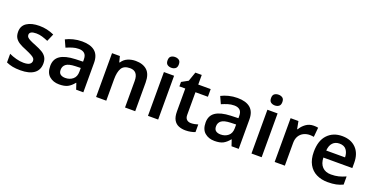

<svg xmlns="http://www.w3.org/2000/svg" viewBox="-26 -1487 4341 2233"><g transform="rotate(20 2144.0 -370.5)"><path d="M450 -157Q450 -75 391.5 -32.5Q333 10 224 10Q167 10 126.5 2Q86 -6 48 -23V-130Q88 -111 136.5 -98Q185 -85 228 -85Q280 -85 303 -101Q326 -117 326 -144Q326 -160 317 -172.5Q308 -185 281.5 -200Q255 -215 203 -237Q151 -257 116.5 -278.5Q82 -300 64.5 -329Q47 -358 47 -404Q47 -477 104.5 -514.5Q162 -552 258 -552Q308 -552 352.5 -542Q397 -532 442 -512L402 -419Q364 -435 328 -446Q292 -457 254 -457Q171 -457 171 -410Q171 -393 181.5 -381Q192 -369 218.5 -355.5Q245 -342 294 -323Q342 -304 377 -283.5Q412 -263 431 -233Q450 -203 450 -157Z M787 -552Q892 -552 946.5 -506Q1001 -460 1001 -364V0H912L887 -75H883Q848 -31 809 -10.5Q770 10 703 10Q630 10 582 -31Q534 -72 534 -158Q534 -242 595.5 -284Q657 -326 782 -331L876 -334V-361Q876 -412 851 -434.5Q826 -457 781 -457Q740 -457 702.5 -445Q665 -433 628 -417L588 -505Q628 -526 679.5 -539Q731 -552 787 -552ZM810 -254Q727 -251 695 -225.5Q663 -200 663 -157Q663 -118 685.5 -101.5Q708 -85 745 -85Q800 -85 838 -116.5Q876 -148 876 -210V-256Z M1449 -552Q1540 -552 1591.5 -505Q1643 -458 1643 -353V0H1517V-328Q1517 -450 1417 -450Q1341 -450 1313 -402Q1285 -354 1285 -265V0H1159V-542H1256L1274 -471H1281Q1307 -513 1352.5 -532.5Q1398 -552 1449 -552Z M1864 -751Q1893 -751 1913.5 -736.5Q1934 -722 1934 -685Q1934 -648 1913.5 -633Q1893 -618 1864 -618Q1835 -618 1814.5 -633Q1794 -648 1794 -685Q1794 -722 1814.5 -736.5Q1835 -751 1864 -751ZM1927 -542V0H1801V-542Z M2298 -91Q2321 -91 2343.5 -95.5Q2366 -100 2385 -106V-12Q2365 -3 2333 3.5Q2301 10 2266 10Q2220 10 2182 -5.5Q2144 -21 2122 -59Q2100 -97 2100 -165V-447H2027V-502L2107 -546L2147 -661H2226V-542H2380V-447H2226V-166Q2226 -128 2246 -109.5Q2266 -91 2298 -91Z M2710 -552Q2815 -552 2869.5 -506Q2924 -460 2924 -364V0H2835L2810 -75H2806Q2771 -31 2732 -10.5Q2693 10 2626 10Q2553 10 2505 -31Q2457 -72 2457 -158Q2457 -242 2518.5 -284Q2580 -326 2705 -331L2799 -334V-361Q2799 -412 2774 -434.5Q2749 -457 2704 -457Q2663 -457 2625.5 -445Q2588 -433 2551 -417L2511 -505Q2551 -526 2602.5 -539Q2654 -552 2710 -552ZM2733 -254Q2650 -251 2618 -225.5Q2586 -200 2586 -157Q2586 -118 2608.5 -101.5Q2631 -85 2668 -85Q2723 -85 2761 -116.5Q2799 -148 2799 -210V-256Z M3145 -751Q3174 -751 3194.5 -736.5Q3215 -722 3215 -685Q3215 -648 3194.5 -633Q3174 -618 3145 -618Q3116 -618 3095.5 -633Q3075 -648 3075 -685Q3075 -722 3095.5 -736.5Q3116 -751 3145 -751ZM3208 -542V0H3082V-542Z M3653 -552Q3666 -552 3681.5 -551Q3697 -550 3708 -547L3697 -430Q3687 -432 3673 -433.5Q3659 -435 3648 -435Q3608 -435 3573 -418.5Q3538 -402 3516.5 -367.5Q3495 -333 3495 -281V0H3369V-542H3466L3484 -448H3490Q3514 -491 3556 -521.5Q3598 -552 3653 -552Z M4006 -552Q4115 -552 4178.5 -487Q4242 -422 4242 -306V-242H3884Q3886 -168 3925 -127.5Q3964 -87 4033 -87Q4085 -87 4127 -97.5Q4169 -108 4213 -128V-27Q4173 -8 4130 1Q4087 10 4027 10Q3948 10 3886.5 -20.5Q3825 -51 3790.5 -113Q3756 -175 3756 -267Q3756 -406 3825 -479Q3894 -552 4006 -552ZM4006 -459Q3955 -459 3923.5 -426.5Q3892 -394 3887 -330H4120Q4119 -386 4091.5 -422.5Q4064 -459 4006 -459Z"/></g></svg>

Font: Noto Sans Gujarati UI SemiBold
Style: Regular
Weight: 600
Designer: Jelle Bosma - Monotype Design Team, Universal Thirst
Foundry: Monotype Imaging Inc.
Version: Version 2.106; ttfautohint (v1.8.4.7-5d5b)